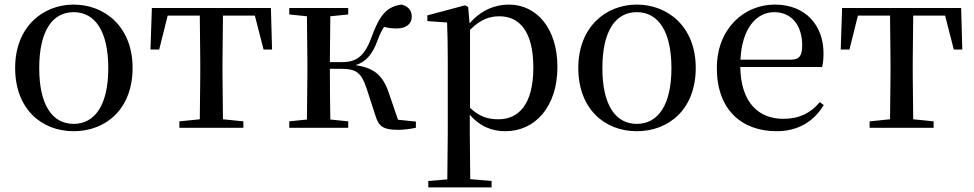

<svg xmlns="http://www.w3.org/2000/svg" viewBox="-20 -557 4248 837"><path d="M301 15C441 15 558 -81 558 -261C558 -441 436 -537 301 -537C167 -537 46 -440 46 -261C46 -82 161 15 301 15ZM301 -17C207 -17 151 -101 151 -260C151 -420 207 -504 301 -504C395 -504 452 -420 452 -260C452 -101 395 -17 301 -17Z M850 0H1041V-28L952 -37L950 -230V-292L952 -489H1091L1129 -341H1166L1161 -522H642L636 -341H674L711 -489H851L853 -292V-230L851 -37L762 -28V0Z M1617 -52C1631 -5 1652 9 1716 9C1739 9 1770 5 1793 0V-27L1715 -35L1675 -152C1649 -229 1611 -261 1530 -273C1573 -287 1603 -316 1627 -384C1636 -408 1645 -425 1654 -440C1671 -435 1688 -433 1711 -433C1749 -433 1775 -452 1775 -484C1775 -512 1760 -529 1731 -537C1667 -529 1635 -492 1600 -396C1566 -301 1525 -286 1466 -286H1418L1420 -486L1498 -494V-522H1241V-494L1318 -486L1320 -292V-230L1318 -36L1241 -28V0H1498V-28L1420 -36C1419 -92 1418 -178 1418 -257H1467C1531 -257 1554 -242 1577 -175Z M2183 15C2313 15 2410 -92 2410 -265C2410 -433 2320 -537 2198 -537C2137 -537 2076 -512 2027 -455L2021 -526L2008 -534L1843 -490V-465L1929 -459C1931 -410 1932 -361 1932 -293V23L1930 225L1847 232V260H2123V232L2030 224L2028 23V-57C2074 -3 2129 15 2183 15ZM2029 -427C2076 -474 2116 -486 2157 -486C2246 -486 2305 -418 2305 -263C2305 -98 2238 -37 2153 -37C2106 -37 2069 -49 2029 -87Z M2756 15C2896 15 3013 -81 3013 -261C3013 -441 2891 -537 2756 -537C2622 -537 2501 -440 2501 -261C2501 -82 2616 15 2756 15ZM2756 -17C2662 -17 2606 -101 2606 -260C2606 -420 2662 -504 2756 -504C2850 -504 2907 -420 2907 -260C2907 -101 2850 -17 2756 -17Z M3366 15C3458 15 3528 -27 3571 -99L3554 -112C3515 -65 3465 -39 3395 -39C3288 -39 3210 -108 3207 -265H3564C3568 -281 3570 -301 3570 -325C3570 -445 3493 -537 3358 -537C3223 -537 3105 -432 3105 -260C3105 -78 3214 15 3366 15ZM3208 -297C3214 -432 3277 -504 3355 -504C3431 -504 3477 -446 3477 -360C3477 -316 3466 -297 3429 -297Z M3859 0H4050V-28L3961 -37L3959 -230V-292L3961 -489H4100L4138 -341H4175L4170 -522H3651L3645 -341H3683L3720 -489H3860L3862 -292V-230L3860 -37L3771 -28V0Z"/></svg>

Font: Noto Serif KR Medium
Style: Regular
Weight: 500
Designer: Ryoko NISHIZUKA 西塚涼子 (kana & ideographs); Frank Grießhammer (Latin, Greek & Cyrillic); Wenlong ZHANG 张文龙 (bopomofo); San
Foundry: Adobe
Version: Version 2.001;hotconv 1.1.0;makeotfexe 2.6.0